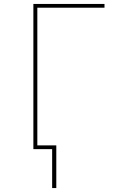

<svg xmlns="http://www.w3.org/2000/svg" viewBox="-20 -755 640 972"><path d="M244 197V0H149V-735H509V-716H169V-19H265V197Z"/></svg>

Font: Iosevka Aile Thin
Style: Regular
Weight: 100
Designer: Belleve Invis
Foundry: Belleve Invis
Version: Version 31.1.0; ttfautohint (v1.8.4)